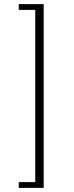

<svg xmlns="http://www.w3.org/2000/svg" viewBox="-20 -751 357 932"><path d="M192 161H71V133H151V-703H71V-731H192Z"/></svg>

Font: Arima Madurai ExtraLight
Style: Regular
Weight: 275
Designer: Joana Correia and Natanael Gama
Foundry: NDISCOVER
Version: Version 1.019